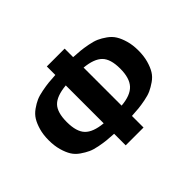

<svg xmlns="http://www.w3.org/2000/svg" viewBox="-140 -946 1196 1196"><g transform="rotate(-45 458.5 -347.5)"><path d="M55 -362Q55 -410 66 -448.5Q77 -487 93 -513Q109 -539 136.5 -558.5Q164 -578 188 -588.5Q212 -599 248.5 -606Q285 -613 310 -615.5Q335 -618 372 -620V-695H529V-620Q566 -618 591 -615.5Q616 -613 652.5 -606Q689 -599 713 -588.5Q737 -578 764.5 -558.5Q792 -539 808 -513Q824 -487 835 -448.5Q846 -410 846 -362Q846 -313 835 -274Q824 -235 808 -209Q792 -183 764.5 -164Q737 -145 713 -134Q689 -123 652.5 -116Q616 -109 591 -106.5Q566 -104 529 -102V0H372V-102Q335 -104 310 -106.5Q285 -109 248.5 -116Q212 -123 188 -134Q164 -145 136.5 -164Q109 -183 93 -209Q77 -235 66 -274Q55 -313 55 -362ZM372 -194V-528Q286 -520 250.5 -483.5Q215 -447 215 -362Q215 -277 251 -239.5Q287 -202 372 -194ZM529 -193Q613 -200 649.5 -239.5Q686 -279 686 -362Q686 -447 649.5 -483.5Q613 -520 529 -528Z"/></g></svg>

Font: Coval
Style: Black
Weight: 1000
Foundry: Context Ltd
Version: Version 001.000